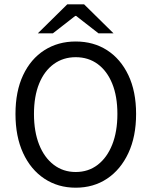

<svg xmlns="http://www.w3.org/2000/svg" viewBox="-20 -861 704 893"><path d="M332 12Q250 12 186.5 -30Q123 -72 87.5 -149Q52 -226 52 -331Q52 -436 87.5 -511.5Q123 -587 186.5 -627.5Q250 -668 332 -668Q415 -668 478 -627.5Q541 -587 577 -511.5Q613 -436 613 -331Q613 -226 577 -149Q541 -72 478 -30Q415 12 332 12ZM332 -61Q391 -61 434.5 -94.5Q478 -128 502 -188.5Q526 -249 526 -331Q526 -413 502 -472Q478 -531 434.5 -563Q391 -595 332 -595Q274 -595 230 -563Q186 -531 162 -472Q138 -413 138 -331Q138 -249 162 -188.5Q186 -128 230 -94.5Q274 -61 332 -61ZM156 -706 293 -841H371L508 -706H438L334 -787H330L226 -706Z"/></svg>

Font: Mada
Style: Regular
Weight: 400
Designer: Khaled Hosny
Version: Version 1.5